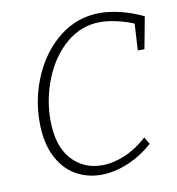

<svg xmlns="http://www.w3.org/2000/svg" viewBox="-80 -774 787 853"><g transform="rotate(-10 313.5 -347.5)"><path d="M621 -653 594 -509H564L571 -629Q534 -644 494 -653Q454 -662 421 -662Q335 -662 268 -605Q201 -548 164.5 -457.5Q128 -367 128 -272Q128 -155 182 -94.5Q236 -34 320 -34Q370 -34 423.5 -56.5Q477 -79 525 -123L544 -91Q489 -43 428 -18Q367 7 309 7Q244 7 192 -24Q140 -55 109.5 -117.5Q79 -180 79 -271Q79 -380 123 -479.5Q167 -579 246 -640.5Q325 -702 427 -702Q470 -702 520.5 -689.5Q571 -677 621 -653Z"/></g></svg>

Font: Bitter Pro Light
Style: Italic
Weight: 300
Italic angle: -9°
Designer: Sol Matas, and Bitter project Authors
Foundry: Sol Matas
Version: Version 1.010